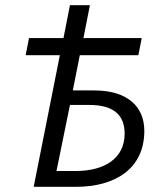

<svg xmlns="http://www.w3.org/2000/svg" viewBox="-20 -721 629 741"><path d="M110 0H274C423 0 537 -69 537 -216C537 -312 469 -372 344 -372H261L288 -508H514L527 -574H302L327 -701H250L225 -574H92L79 -508H211ZM198 -61 250 -316H324C419 -316 461 -277 461 -205C461 -111 385 -61 272 -61Z"/></svg>

Font: Source Sans Pro
Style: Italic
Weight: 400
Italic angle: -11°
Designer: Paul D. Hunt
Foundry: Adobe Systems Incorporated
Version: Version 3.006;hotconv 1.0.111;makeotfexe 2.5.65597